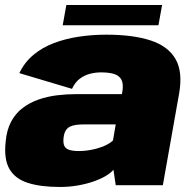

<svg xmlns="http://www.w3.org/2000/svg" viewBox="-20 -737 768 764"><path d="M218.5 7Q253.5 7 286.5 1.5Q319.5 -4 348 -13.5Q376.5 -23 398 -35.2Q419.5 -47.5 431.5 -61.5L440.5 0H628L692.5 -363.5Q708 -450 678.8 -501.5Q649.5 -553 579.5 -576Q509.5 -599 402.5 -599Q346.5 -599 293.5 -591Q240.5 -583 194.2 -565.5Q148 -548 112.8 -518.5Q77.5 -489 57 -446L266.5 -383.5Q278.5 -409.5 297.5 -423.8Q316.5 -438 338.5 -443.5Q360.5 -449 382 -449Q413 -449 433.5 -442.8Q454 -436.5 462.8 -420.5Q471.5 -404.5 467.5 -376L465 -362.5H283.5Q245.5 -362.5 206.8 -357.8Q168 -353 133 -340.8Q98 -328.5 70 -307.2Q42 -286 24.2 -252.8Q6.5 -219.5 2.5 -173Q-5 -104.5 17.2 -65.2Q39.5 -26 90.2 -9.5Q141 7 218.5 7ZM293.5 -136Q270.5 -136 256 -140.5Q241.5 -145 236 -156.5Q230.5 -168 233 -189.5Q235 -206.5 241.2 -217Q247.5 -227.5 257.8 -232.8Q268 -238 282.5 -240Q297 -242 316 -242H440.5L429.5 -178Q416.5 -165.5 394 -156Q371.5 -146.5 345 -141.2Q318.5 -136 293.5 -136ZM229.5 -636.5H610.5L625 -717H244Z"/></svg>

Font: Anybody Thin Black
Style: Italic
Weight: 900
Italic angle: -10°
Version: Version 1.113;gftools[0.9.25]